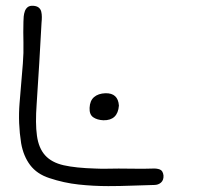

<svg xmlns="http://www.w3.org/2000/svg" viewBox="-20 -632 676 652"><path d="M57.6 -416Q60.5 -452.1 59.6 -487.3Q58.6 -522.5 59.6 -558.6Q59.6 -566.4 60.5 -576.2Q61.5 -585.9 64.5 -594.2Q67.4 -602.5 74.2 -607.9Q81.1 -613.3 93.8 -612.3Q105.5 -611.3 111.8 -606Q118.2 -600.6 120.1 -592.3Q122.1 -584 122.1 -574.2Q122.1 -564.5 121.1 -555.7Q117.2 -486.3 113.3 -417.5Q109.4 -348.6 104.5 -279.3Q99.6 -212.9 105.5 -170.9Q111.3 -128.9 133.3 -104.5Q155.3 -80.1 196.3 -70.8Q237.3 -61.5 304.7 -59.6Q324.2 -58.6 343.8 -59.1Q363.3 -59.6 382.8 -59.6Q411.1 -59.6 440.4 -59.1Q469.7 -58.6 498 -59.6Q511.7 -60.5 522.5 -56.6Q533.2 -52.7 535.2 -36.1Q536.1 -20.5 526.9 -12.2Q517.6 -3.9 503.9 -3.9Q464.8 -2.9 425.8 -1.5Q386.7 0 347.7 0Q296.9 0 247.1 -5.4Q197.3 -10.7 147.5 -27.3Q105.5 -41 82.5 -71.3Q59.6 -101.6 51.8 -145.5Q41 -213.9 46.4 -281.2Q51.8 -348.6 57.6 -416ZM284.2 -265.6Q285.2 -290 299.3 -302.2Q313.5 -314.5 337.9 -315.4Q380.9 -316.4 383.8 -273.4Q379.9 -222.7 331.1 -223.6Q309.6 -224.6 296.4 -233.9Q283.2 -243.2 284.2 -265.6Z"/></svg>

Font: Scriphy
Style: Regular
Weight: 400
Designer: Ala M. Lockhart
Foundry: Ala M. Lockhart
Version: Version 1.0 2021